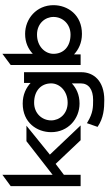

<svg xmlns="http://www.w3.org/2000/svg" viewBox="335 -1026 888 1598"><g transform="rotate(-90 779.0 -227.0)"><path d="M29 0H123V-139L214 -208L411 0H534L291 -256L532 -451H403L123 -233V-651L29 -582Z M478 -245C478 -104 590 -9 716 -9C790 -9 844 -36 884 -73V1C884 67 833 104 746 104C685 104 638 103 564 59L553 52L522 141C596 192 676 197 746 197C907 197 977 106 977 7V-471H888V-416C848 -453 792 -482 716 -482C557 -482 478 -363 478 -245ZM576 -245C576 -321 634 -387 723 -387C824 -387 884 -328 884 -245C884 -176 822 -108 723 -108C630 -108 576 -176 576 -245Z M1037 0H1125V-55C1165 -18 1220 11 1296 11C1455 11 1535 -108 1535 -226C1535 -367 1422 -462 1296 -462C1222 -462 1170 -435 1130 -398V-651L1037 -582ZM1130 -226C1130 -295 1191 -363 1290 -363C1383 -363 1437 -295 1437 -226C1437 -150 1379 -84 1290 -84C1189 -84 1130 -143 1130 -226Z"/></g></svg>

Font: Charger Sport
Style: BdExt
Weight: 700
Designer: Jasper
Foundry: Cannot Into Space Fonts
Version: Version 1.1